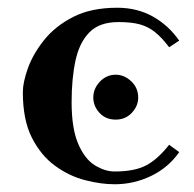

<svg xmlns="http://www.w3.org/2000/svg" viewBox="-20 -464 502 496"><path d="M279 -155Q253 -155 237 -172.5Q221 -190 221 -212Q221 -235 238 -253Q255 -271 279 -271Q301 -271 319 -254Q337 -237 337 -212Q337 -190 320.5 -172.5Q304 -155 279 -155ZM165 -200Q165 -132 182 -92.5Q199 -53 225 -37Q251 -21 276 -21Q327 -21 357 -36.5Q387 -52 417 -90L443 -71Q415 -31 370.5 -9.5Q326 12 276 12Q241 12 200 1.5Q159 -9 122.5 -35.5Q86 -62 62.5 -108Q39 -154 39 -226Q39 -251 52 -287.5Q65 -324 93.5 -360Q122 -396 168.5 -420Q215 -444 283 -444Q334 -444 374.5 -421.5Q415 -399 443 -359L417 -342Q398 -367 380.5 -381Q363 -395 341.5 -401Q320 -407 286 -407Q237 -407 211 -380.5Q185 -354 175 -307.5Q165 -261 165 -200Z"/></svg>

Font: Libertinus Serif SemiBold
Style: Regular
Weight: 600
Designer: Philipp H. Poll, Khaled Hosny
Foundry: Caleb Maclennan
Version: Version 7.051;RELEASE